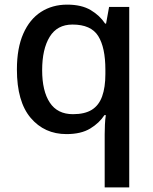

<svg xmlns="http://www.w3.org/2000/svg" viewBox="-20 -569 660 829"><path d="M432 11Q432 -7 433 -30.5Q434 -54 437 -72H431Q409 -38 369.5 -14Q330 10 267 10Q172 10 112.5 -60Q53 -130 53 -269Q53 -361 80.5 -423.5Q108 -486 157 -517.5Q206 -549 270 -549Q332 -549 371.5 -525.5Q411 -502 434 -467H438L451 -539H538V240H432ZM295 -76Q346 -76 376.5 -95Q407 -114 421 -153Q435 -192 435 -249V-268Q435 -364 404 -413.5Q373 -463 293 -463Q227 -463 194.5 -410Q162 -357 162 -266Q162 -176 195 -126Q228 -76 295 -76Z"/></svg>

Font: Noto Sans Khmer Medium
Style: Regular
Weight: 500
Version: Version 2.003